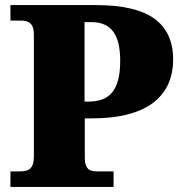

<svg xmlns="http://www.w3.org/2000/svg" viewBox="-20 -734 703 754"><path d="M21 0V-61H61Q75 -61 87 -65Q99 -69 106 -82Q113 -95 113 -121V-597Q113 -622 106 -633.5Q99 -645 88 -649Q77 -653 66 -653H21V-714H357Q513 -714 586.5 -660.5Q660 -607 660 -500Q660 -450 642.5 -408Q625 -366 586.5 -334.5Q548 -303 486 -286Q424 -269 335 -269H313V-116Q313 -92 319.5 -80Q326 -68 336.5 -64.5Q347 -61 359 -61H426V0ZM326 -335Q359 -335 382.5 -344Q406 -353 421.5 -372.5Q437 -392 444.5 -422.5Q452 -453 452 -496Q452 -573 424.5 -610Q397 -647 340 -647H312V-335Z"/></svg>

Font: Noto Serif Khmer Black
Style: Regular
Weight: 900
Version: Version 2.003